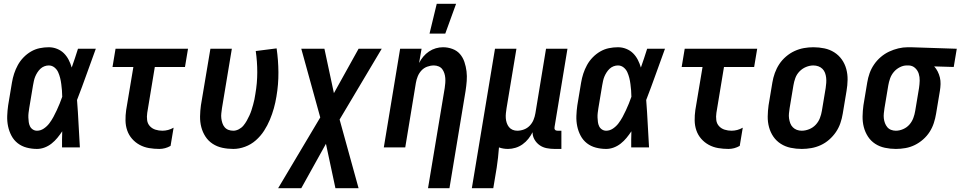

<svg xmlns="http://www.w3.org/2000/svg" viewBox="-20 -777 5063 1012"><path d="M175 8Q147 8 120.5 1Q94 -6 73.5 -22Q53 -38 40.5 -61.5Q28 -85 22.5 -111.5Q17 -138 18 -166Q19 -194 23 -222L43 -342Q47 -366 54.5 -389Q62 -412 74 -434Q86 -456 104 -474.5Q122 -493 143.5 -505.5Q165 -518 189 -523Q213 -528 237 -528Q260 -528 281 -519.5Q302 -511 317 -496Q332 -481 342 -461.5Q352 -442 358 -421Q367 -446 375 -470.5Q383 -495 391 -520H485Q460 -452 436 -384.5Q412 -317 386 -250Q391 -187 394 -124.5Q397 -62 401 0H307Q307 -21 307 -42.5Q307 -64 308 -85Q296 -67 282.5 -50.5Q269 -34 252 -20.5Q235 -7 215 0.5Q195 8 175 8ZM175 -88Q194 -88 211 -99.5Q228 -111 240 -127Q252 -143 261.5 -160.5Q271 -178 279 -195.5Q287 -213 294.5 -231Q302 -249 308 -267Q308 -284 306.5 -300.5Q305 -317 303 -333.5Q301 -350 297 -366Q293 -382 286.5 -396.5Q280 -411 267 -421.5Q254 -432 237 -432Q225 -432 213.5 -427.5Q202 -423 193 -414.5Q184 -406 177 -395Q170 -384 165.5 -373Q161 -362 158.5 -350Q156 -338 154 -327L134 -207Q132 -194 130.5 -182Q129 -170 129.5 -157.5Q130 -145 131.5 -133.5Q133 -122 138 -111.5Q143 -101 153 -94.5Q163 -88 175 -88Z M820 8Q792 8 765.5 3.5Q739 -1 716 -13.5Q693 -26 676 -45.5Q659 -65 650.5 -89.5Q642 -114 641.5 -141.5Q641 -169 645 -197L683 -424H573L589 -520H971L955 -424H796L756 -182Q753 -162 755.5 -143.5Q758 -125 770 -112Q782 -99 799.5 -93.5Q817 -88 836 -88Q851 -88 866 -92Q881 -96 895 -104L879 -8Q865 0 850 4Q835 8 820 8Z M1210 8Q1180 8 1152 2Q1124 -4 1101 -19Q1078 -34 1063 -57Q1048 -80 1041 -107Q1034 -134 1034.5 -163.5Q1035 -193 1039 -222L1089 -520H1202L1150 -207Q1148 -193 1146.5 -179.5Q1145 -166 1146.5 -153.5Q1148 -141 1152 -128.5Q1156 -116 1164 -106.5Q1172 -97 1184 -92.5Q1196 -88 1210 -88Q1224 -88 1238.5 -95.5Q1253 -103 1263 -115Q1273 -127 1280.5 -140.5Q1288 -154 1294.5 -168Q1301 -182 1305.5 -196Q1310 -210 1314 -224.5Q1318 -239 1321 -253Q1324 -267 1326 -282Q1336 -339 1336 -396Q1336 -453 1328 -508L1438 -522Q1447 -460 1447.5 -396Q1448 -332 1437 -268Q1432 -237 1423.5 -206.5Q1415 -176 1402.5 -146Q1390 -116 1372 -88Q1354 -60 1328.5 -37.5Q1303 -15 1271.5 -3.5Q1240 8 1210 8Z M1870 215H1748L1698 -19L1568 215H1446L1668 -158L1568 -520H1690L1740 -286L1870 -520H1992L1770 -147Z M2236 215 2324 -313Q2326 -326 2327 -339.5Q2328 -353 2327 -366Q2326 -379 2322 -391Q2318 -403 2311 -412.5Q2304 -422 2292 -427Q2280 -432 2267 -432Q2249 -432 2231.5 -425.5Q2214 -419 2201.5 -405.5Q2189 -392 2182 -375Q2175 -358 2172 -340L2116 0H2003L2089 -520H2202L2189 -445Q2198 -463 2211 -478.5Q2224 -494 2241 -505.5Q2258 -517 2277 -522.5Q2296 -528 2315 -528Q2341 -528 2365 -519Q2389 -510 2404.5 -492Q2420 -474 2428 -450Q2436 -426 2439 -401Q2442 -376 2440 -350Q2438 -324 2434 -298L2349 215ZM2244 -600 2282 -757H2384L2327 -600Z M2467 215 2589 -520H2702L2650 -207Q2648 -194 2646.5 -180.5Q2645 -167 2646 -154Q2647 -141 2651 -129Q2655 -117 2662.5 -107.5Q2670 -98 2681.5 -93Q2693 -88 2706 -88Q2724 -88 2741.5 -94.5Q2759 -101 2772 -114.5Q2785 -128 2792 -145Q2799 -162 2802 -180L2858 -520H2971L2903 -108Q2902 -104 2902.5 -100Q2903 -96 2905.5 -93Q2908 -90 2911.5 -89Q2915 -88 2919 -88H2939V8H2903Q2882 8 2861.5 4Q2841 0 2824.5 -11.5Q2808 -23 2797.5 -41Q2787 -59 2787 -80Q2778 -62 2765 -45.5Q2752 -29 2734.5 -16.5Q2717 -4 2697 2Q2677 8 2658 8Q2645 8 2633 6Q2621 4 2610 0Q2608 27 2605 54Q2602 81 2598 107L2580 215Z M3175 8Q3147 8 3120.5 1Q3094 -6 3073.5 -22Q3053 -38 3040.5 -61.5Q3028 -85 3022.5 -111.5Q3017 -138 3018 -166Q3019 -194 3023 -222L3043 -342Q3047 -366 3054.5 -389Q3062 -412 3074 -434Q3086 -456 3104 -474.5Q3122 -493 3143.5 -505.5Q3165 -518 3189 -523Q3213 -528 3237 -528Q3260 -528 3281 -519.5Q3302 -511 3317 -496Q3332 -481 3342 -461.5Q3352 -442 3358 -421Q3367 -446 3375 -470.5Q3383 -495 3391 -520H3485Q3460 -452 3436 -384.5Q3412 -317 3386 -250Q3391 -187 3394 -124.5Q3397 -62 3401 0H3307Q3307 -21 3307 -42.5Q3307 -64 3308 -85Q3296 -67 3282.5 -50.5Q3269 -34 3252 -20.5Q3235 -7 3215 0.5Q3195 8 3175 8ZM3175 -88Q3194 -88 3211 -99.5Q3228 -111 3240 -127Q3252 -143 3261.5 -160.5Q3271 -178 3279 -195.5Q3287 -213 3294.5 -231Q3302 -249 3308 -267Q3308 -284 3306.5 -300.5Q3305 -317 3303 -333.5Q3301 -350 3297 -366Q3293 -382 3286.5 -396.5Q3280 -411 3267 -421.5Q3254 -432 3237 -432Q3225 -432 3213.5 -427.5Q3202 -423 3193 -414.5Q3184 -406 3177 -395Q3170 -384 3165.5 -373Q3161 -362 3158.5 -350Q3156 -338 3154 -327L3134 -207Q3132 -194 3130.5 -182Q3129 -170 3129.5 -157.5Q3130 -145 3131.5 -133.5Q3133 -122 3138 -111.5Q3143 -101 3153 -94.5Q3163 -88 3175 -88Z M3820 8Q3792 8 3765.5 3.5Q3739 -1 3716 -13.5Q3693 -26 3676 -45.5Q3659 -65 3650.5 -89.5Q3642 -114 3641.5 -141.5Q3641 -169 3645 -197L3683 -424H3573L3589 -520H3971L3955 -424H3796L3756 -182Q3753 -162 3755.5 -143.5Q3758 -125 3770 -112Q3782 -99 3799.5 -93.5Q3817 -88 3836 -88Q3851 -88 3866 -92Q3881 -96 3895 -104L3879 -8Q3865 0 3850 4Q3835 8 3820 8Z M4206 8Q4176 8 4147.5 2Q4119 -4 4095.5 -19Q4072 -34 4056.5 -56.5Q4041 -79 4033.5 -106.5Q4026 -134 4026.5 -163.5Q4027 -193 4031 -222L4051 -342Q4055 -367 4064 -392Q4073 -417 4087.5 -439Q4102 -461 4123 -479Q4144 -497 4168 -508Q4192 -519 4217 -523.5Q4242 -528 4267 -528Q4297 -528 4325.5 -522Q4354 -516 4377.5 -501Q4401 -486 4417 -463.5Q4433 -441 4440.5 -413.5Q4448 -386 4447.5 -356.5Q4447 -327 4442 -298L4422 -178Q4418 -153 4409.5 -128Q4401 -103 4386 -81Q4371 -59 4350.5 -41Q4330 -23 4306 -12Q4282 -1 4256.5 3.5Q4231 8 4206 8ZM4206 -88Q4225 -88 4245 -96Q4265 -104 4279.5 -119.5Q4294 -135 4301.5 -154.5Q4309 -174 4312 -193L4332 -313Q4334 -327 4335 -340.5Q4336 -354 4334.5 -367.5Q4333 -381 4328.5 -393Q4324 -405 4315 -414Q4306 -423 4293.5 -427.5Q4281 -432 4267 -432Q4248 -432 4228.5 -424Q4209 -416 4194 -400.5Q4179 -385 4172 -365.5Q4165 -346 4162 -327L4142 -207Q4140 -193 4138.5 -179.5Q4137 -166 4139 -152.5Q4141 -139 4145.5 -127Q4150 -115 4159 -106Q4168 -97 4180 -92.5Q4192 -88 4206 -88Z M4702 8Q4673 8 4644.5 2Q4616 -4 4593 -19Q4570 -34 4555 -57Q4540 -80 4533 -107Q4526 -134 4526.5 -163.5Q4527 -193 4531 -222L4551 -342Q4555 -367 4563.5 -391Q4572 -415 4587 -437Q4602 -459 4622.5 -476.5Q4643 -494 4666.5 -505Q4690 -516 4715 -522Q4740 -528 4765 -528H4781L5023 -520L5007 -424L4904 -427Q4915 -415 4922.5 -400Q4930 -385 4934 -368.5Q4938 -352 4937.5 -334Q4937 -316 4934 -298L4914 -178Q4910 -153 4902 -128.5Q4894 -104 4880 -82Q4866 -60 4845.5 -42Q4825 -24 4801.5 -12.5Q4778 -1 4752.5 3.5Q4727 8 4702 8ZM4702 -88Q4721 -88 4740.5 -96.5Q4760 -105 4773.5 -120.5Q4787 -136 4794 -155Q4801 -174 4804 -193L4824 -313Q4827 -333 4827.5 -352Q4828 -371 4822.5 -388.5Q4817 -406 4803.5 -418.5Q4790 -431 4771 -432H4759Q4741 -432 4722.5 -422.5Q4704 -413 4691 -397.5Q4678 -382 4671.5 -363.5Q4665 -345 4662 -327L4642 -207Q4640 -193 4638.5 -179.5Q4637 -166 4638.5 -153Q4640 -140 4644.5 -128Q4649 -116 4657 -106.5Q4665 -97 4677 -92.5Q4689 -88 4702 -88Z"/></svg>

Font: Iosevka Oblique
Style: Bold
Weight: 700
Italic angle: -9°
Monospace: yes
Designer: Belleve Invis
Foundry: Belleve Invis
Version: Version 32.5.0; ttfautohint (v1.8.4)